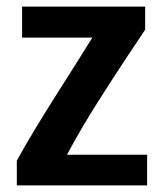

<svg xmlns="http://www.w3.org/2000/svg" viewBox="-20 -556 490 582"><path d="M426 6V-87H183Q226 -167 273.5 -242Q321 -317 364 -382L420 -466V-536H47V-442H260Q237 -405 207 -357.5Q177 -310 145 -259.5Q113 -209 83.5 -160Q54 -111 31 -69V6Z"/></svg>

Font: Repo DemiBold
Style: Regular
Weight: 600
Designer: Stefan Peev
Foundry: Context Ltd
Version: Version 1.502